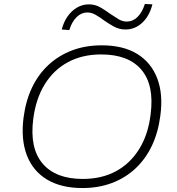

<svg xmlns="http://www.w3.org/2000/svg" viewBox="-20 -942 894 970"><path d="M396 8Q289 8 217.5 -35Q146 -78 115.5 -158Q85 -238 99 -348Q110 -433 142 -500Q174 -567 225.5 -614.5Q277 -662 344.5 -687.5Q412 -713 494 -713Q602 -713 672.5 -670Q743 -627 774 -547Q805 -467 790 -357Q779 -272 747 -205Q715 -138 664 -90.5Q613 -43 545.5 -17.5Q478 8 396 8ZM398 -38Q494 -38 566 -77Q638 -116 683.5 -189.5Q729 -263 741 -365Q760 -512 694.5 -589.5Q629 -667 491 -667Q396 -667 323.5 -628Q251 -589 206 -516Q161 -443 148 -341Q129 -194 195 -116Q261 -38 398 -38ZM330 -790 292 -793Q302 -832 322 -860Q342 -888 369.5 -904Q397 -920 429 -920Q461 -920 487.5 -904.5Q514 -889 537 -872Q559 -857 579 -845Q599 -833 620 -833Q651 -833 674.5 -856Q698 -879 712 -922L750 -920Q735 -861 698.5 -827Q662 -793 614 -793Q582 -793 555 -808Q528 -823 504 -840Q483 -856 462.5 -867.5Q442 -879 421 -879Q391 -879 367 -855.5Q343 -832 330 -790Z"/></svg>

Font: Nunito Sans 10pt SemiExpanded ExtraLight
Style: Italic
Weight: 250
Width: 6
Italic angle: -9°
Designer: Vernon Adams
Foundry: Vernon Adams
Version: Version 3.101;gftools[0.9.27]